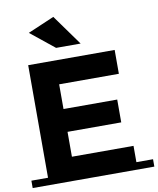

<svg xmlns="http://www.w3.org/2000/svg" viewBox="-111 -1025 909 1102"><g transform="rotate(-10 343.5 -473.5)"><path d="M86 -43V-699H590V-560H242V-416H555V-283H242V-138H601V-43H698V0H-11V-43ZM404 -769H261L122 -881L276 -947Z"/></g></svg>

Font: Montserrat Subrayada
Style: Bold
Weight: 700
Version: Version 2.001